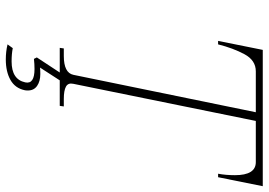

<svg xmlns="http://www.w3.org/2000/svg" viewBox="-152 -588 926 662"><g transform="rotate(90 311.0 -257.0)"><path d="M622 -700 591 -546H579Q584 -573 584 -604Q584 -676 539 -676H397L269 -47Q265 -29 278.5 -21.5Q292 -14 321 -14H347L345 0H257L213 68Q220 67 235 67Q260 67 276 78Q292 89 292 110Q292 117 291 121Q284 154 255.5 170Q227 186 185 186Q158 186 133 180L146 162Q166 166 192 166Q254 166 264 119Q271 87 218 87Q201 87 183 89L178 79L230 0H145L147 -14H173Q231 -14 238 -47L367 -676H226Q188 -676 167 -637Q146 -598 133 -546H121L152 -700Z"/></g></svg>

Font: Taviraj Thin
Style: Italic
Weight: 250
Italic angle: -12°
Designer: Katatrad Team
Foundry: CadsonDemak
Version: Version 1.001